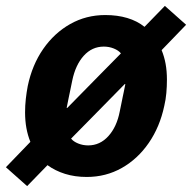

<svg xmlns="http://www.w3.org/2000/svg" viewBox="-54 -588 651 651"><path d="M240 12Q200 12 166.5 1.5Q133 -9 107 -28L38 43L-34 -21L49 -107Q40 -129 35.5 -154Q31 -179 31 -207Q31 -230 33.5 -252.5Q36 -275 40 -296Q55 -368 92.5 -422Q130 -476 184 -506.5Q238 -537 303 -537Q344 -537 377.5 -527Q411 -517 436 -497L505 -568L577 -504L494 -418Q503 -396 507.5 -371.5Q512 -347 512 -318Q512 -295 510 -272.5Q508 -250 503 -229Q488 -158 450.5 -103.5Q413 -49 359 -18.5Q305 12 240 12ZM245 -95Q285 -95 313.5 -126.5Q342 -158 352 -210L360 -249Q361 -254 362 -259Q363 -264 364 -268.5Q365 -273 366 -278Q367 -282 368.5 -290.5Q370 -299 371 -303H369L257 -189L187 -118Q195 -108 211 -101.5Q227 -95 245 -95ZM298 -430Q258 -430 230 -399Q202 -368 191 -315L183 -276Q182 -271 181 -266.5Q180 -262 179 -257Q178 -252 177 -247Q176 -243 174.5 -234.5Q173 -226 172 -222H174L286 -336L356 -407Q348 -417 332 -423.5Q316 -430 298 -430Z"/></svg>

Font: IBM Plex Sans
Style: Italic
Weight: 400
Italic angle: -11.31°
Designer: Mike Abbink, Paul van der Laan, Pieter van Rosmalen
Foundry: Bold Monday
Version: Version 3.201